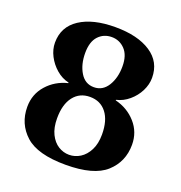

<svg xmlns="http://www.w3.org/2000/svg" viewBox="-130 -822 890 944"><g transform="rotate(20 315.5 -350.0)"><path d="M41 -194Q41 -260 83.5 -308Q126 -356 191 -372V-375Q155 -383 125.5 -408.5Q96 -434 78.5 -468Q61 -502 61 -537Q61 -620 129.5 -665Q198 -710 315 -710Q432 -710 500.5 -665Q569 -620 569 -537Q569 -502 552 -468Q535 -434 505 -408.5Q475 -383 439 -375V-372Q504 -356 546.5 -308Q589 -260 589 -194Q589 -105 525.5 -47.5Q462 10 315 10Q168 10 104.5 -47.5Q41 -105 41 -194ZM413 -540Q413 -598 384.5 -628Q356 -658 315 -658Q273 -658 245.5 -628.5Q218 -599 218 -540Q218 -480 243.5 -438Q269 -396 315 -396Q361 -396 387 -438Q413 -480 413 -540ZM433 -191Q433 -264 401.5 -304.5Q370 -345 315 -345Q261 -345 229.5 -304.5Q198 -264 198 -191Q198 -142 214.5 -108.5Q231 -75 257.5 -58.5Q284 -42 314 -42Q345 -42 372 -59Q399 -76 416 -109.5Q433 -143 433 -191Z"/></g></svg>

Font: Trirong
Style: Bold
Weight: 700
Designer: Katatrad Team
Foundry: CadsonDemak
Version: Version 1.001